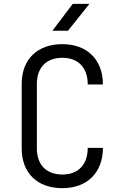

<svg xmlns="http://www.w3.org/2000/svg" viewBox="-20 -970 640 1000"><path d="M334 -810 446 -950H359L253 -810ZM305 10C434 10 516 -71 516 -200H437C437 -112 387 -61 305 -61C222 -61 172 -111 172 -197V-533C172 -619 222 -669 305 -669C387 -669 437 -618 437 -530H516C516 -659 434 -740 305 -740C174 -740 93 -661 93 -533V-197C93 -69 174 10 305 10Z"/></svg>

Font: Tekne LDO Light
Style: Regular
Weight: 300
Monospace: yes
Designer: Alessio Laiso, Mario Rullo, Paolo Rosset
Foundry: Alessio Laiso
Version: Version 1.000;hotconv 1.0.109;makeotfexe 2.5.65596